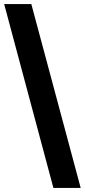

<svg xmlns="http://www.w3.org/2000/svg" viewBox="-34 -820 415 940"><path d="M-13.6 -800H119.4L361 100H227.4Z"/></svg>

Font: AF Albert Sans Medium
Style: Regular
Weight: 500
Designer: Andreas Rasmussen
Foundry: a.Foundry
Version: Version 1.300;Glyphs 3.2 (3231)